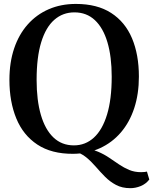

<svg xmlns="http://www.w3.org/2000/svg" viewBox="-20 -772 780 978"><path d="M644 186.5Q602 186.5 571 170Q540 153.5 515.2 128.5Q490.5 103.5 467.5 76.8Q444.5 50 418.5 28.8Q392.5 7.5 358.5 -0.5L410 -15.5Q449.5 -12 480 1Q510.5 14 536.2 31.5Q562 49 586.8 65.8Q611.5 82.5 638.5 93.8Q665.5 105 698.5 105Q710 105 716.8 104Q723.5 103 728.5 102L740.5 142.5Q722.5 165.5 696.2 176Q670 186.5 644 186.5ZM352 11.5Q242 12 170 -35.8Q98 -83.5 63 -168.8Q28 -254 28 -365Q28 -454 52 -525.2Q76 -596.5 121 -647.2Q166 -698 228.2 -725Q290.5 -752 366.5 -752Q475 -752 546.2 -706Q617.5 -660 652.5 -576.8Q687.5 -493.5 687.5 -382Q687.5 -293.5 663.8 -221.2Q640 -149 595.5 -97.2Q551 -45.5 489.2 -17.2Q427.5 11 352 11.5ZM356.5 -31.5Q415 -31.5 458.2 -71Q501.5 -110.5 525.2 -188.2Q549 -266 549 -381.5Q549 -483.5 527.2 -556.8Q505.5 -630 463.2 -669.5Q421 -709 359 -709Q300 -709 256.8 -671.2Q213.5 -633.5 190 -557.2Q166.5 -481 166.5 -365Q166.5 -261.5 188.2 -186.8Q210 -112 252.2 -71.8Q294.5 -31.5 356.5 -31.5Z"/></svg>

Font: Merriweather 72pt SemiBold
Style: Regular
Weight: 600
Version: Version 2.100